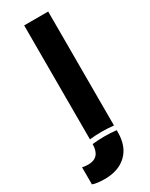

<svg xmlns="http://www.w3.org/2000/svg" viewBox="-225 -667 677 865"><g transform="rotate(-30 114.0 -234.5)"><path d="M42.5 156.2Q1.5 156.2 -20 147.9V59.1Q-2.9 62.5 11.2 62.5Q72.8 62.5 73.7 -7.8Q135.7 -14.6 198.7 -7.8V3.4Q198.7 75.7 157 116Q115.2 156.2 42.5 156.2ZM198.7 -32.2V-625H73.7V-32.2Q135.7 -39.1 198.7 -32.2Z"/></g></svg>

Font: Oswald
Style: Stencbab
Weight: 400
Designer: Mathieu Le Lay
Foundry: Mathieu Le Lay
Version: Version 1.000